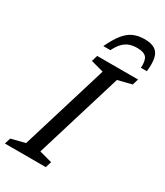

<svg xmlns="http://www.w3.org/2000/svg" viewBox="-242 -1002 941 1093"><g transform="rotate(30 228.5 -456.0)"><path d="M258 -632.5 174.5 -655 186.5 -694.5H455L443 -655L352 -632L178 -62L261.5 -39.5L249.5 0H-19.5L-7 -39.5L84 -62.5ZM362 -848Q333 -848 310.5 -839.8Q288 -831.5 269.8 -812.5Q251.5 -793.5 235 -760.5H188.5Q216.5 -819.5 243.5 -852.5Q270.5 -885.5 302 -899Q333.5 -912.5 374 -912.5Q417 -912.5 441.2 -897.2Q465.5 -882 473.2 -848.8Q481 -815.5 474.5 -760.5H435.5Q439 -809 422.5 -828.5Q406 -848 362 -848Z"/></g></svg>

Font: Newsreader 10pt
Style: Italic
Weight: 400
Italic angle: -17°
Version: Version 1.003